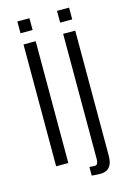

<svg xmlns="http://www.w3.org/2000/svg" viewBox="-143 -939 752 1115"><g transform="rotate(-15 232.5 -381.5)"><path d="M79.1 0V-732.4H152.3V0ZM79.1 -799.8V-870.6H151.9V-799.8ZM317.4 108.9Q301.8 108.9 286.9 107.7Q272 106.4 264.6 105.5V53.7Q272 54.2 279.8 54.9Q287.6 55.7 296.4 55.7Q309.1 55.7 313.2 45.4Q317.4 35.2 317.4 21.5V-732.4H390.1V16.6Q390.1 54.7 379.6 74.5Q369.1 94.2 352.5 101.6Q335.9 108.9 317.4 108.9ZM317.4 -799.8V-870.6H390.1V-799.8Z"/></g></svg>

Font: Antonio Thin
Style: Regular
Weight: 250
Designer: Vernon Adams
Foundry: Vernon Adams
Version: Version 1.002